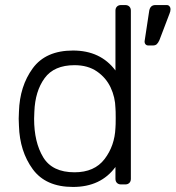

<svg xmlns="http://www.w3.org/2000/svg" viewBox="-20 -730 695 760"><path d="M54 0ZM437 -688Q437 -698 443 -704Q449 -710 459 -710H476Q486 -710 492 -704Q498 -698 498 -688V-22Q498 -12 492 -6Q486 0 476 0H459Q449 0 443 -6Q437 -12 437 -22V-69Q379 10 269 10Q161 10 109.5 -60.5Q58 -131 55 -232L54 -260L55 -288Q58 -389 109.5 -459.5Q161 -530 269 -530Q378 -530 437 -451ZM275 -472Q194 -472 156.5 -420.5Q119 -369 116 -288L115 -260Q115 -167 151 -107.5Q187 -48 275 -48Q354 -48 394 -100.5Q434 -153 437 -224Q438 -234 438 -263Q438 -292 437 -302Q436 -345 418 -383.5Q400 -422 364 -447Q328 -472 275 -472ZM595 -710H640Q647 -710 651 -705Q655 -700 655 -694Q655 -685 651 -676L611 -571Q606 -560 600.5 -555Q595 -550 585 -550H567Q559 -550 555 -556Q551 -562 553 -571L570 -683Q573 -710 595 -710Z"/></svg>

Font: Hezaedrus Light
Style: Regular
Weight: 300
Designer: Hubert & Fischer
Foundry: Hubert & Fischer
Version: Version 1.10;September 3, 2019;FontCreator 11.5.0.2425 64-bi